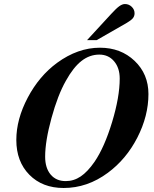

<svg xmlns="http://www.w3.org/2000/svg" viewBox="-20 -915 762 953"><path d="M476.1 -678.2Q579.6 -678.2 648.2 -612.8Q716.8 -547.4 716.8 -448.2Q716.8 -339.4 661.6 -231.9Q606.4 -124.5 515.1 -57.1Q413.6 18.1 295.9 18.1Q190.4 18.1 125.7 -47.6Q61 -113.3 61 -220.2Q61 -323.2 117.7 -430.4Q174.3 -537.6 263.2 -603Q366.2 -678.2 476.1 -678.2ZM473.1 -644Q424.8 -644 384.5 -612.5Q344.2 -581.1 307.1 -514.2Q266.6 -442.9 235.4 -328.6Q204.1 -214.4 204.1 -137.2Q204.1 -81.1 231.4 -48.6Q258.8 -16.1 306.2 -16.1Q346.2 -16.1 380.4 -39.1Q414.6 -62 449.2 -111.8Q498.5 -184.1 536.4 -309.1Q574.2 -434.1 574.2 -524.9Q574.2 -578.1 546.1 -611.1Q518.1 -644 473.1 -644ZM460 -715.8H412.1L532.2 -846.2Q557.6 -874 572.5 -884.5Q587.4 -895 600.1 -895Q619.6 -895 633.8 -881.3Q647.9 -867.7 647.9 -849.1Q647.9 -835 639.6 -824.7Q631.3 -814.5 609.9 -801.8Z"/></svg>

Font: Accordance
Style: Bold-Italic
Weight: 700
Italic angle: -11°
Version: Version 1.2 (build January 31, 2020) Miklal Software Solutio